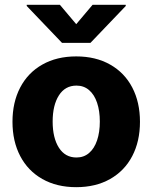

<svg xmlns="http://www.w3.org/2000/svg" viewBox="-20 -773 638 803"><path d="M32.2 -263.7Q32.2 -345.2 64.5 -407Q96.7 -468.8 157 -502.9Q217.3 -537.1 298.8 -537.1Q380.4 -537.1 440.7 -502.9Q501 -468.8 533.2 -407Q565.4 -345.2 565.4 -263.7Q565.4 -182.1 533.2 -120.4Q501 -58.6 440.7 -24.4Q380.4 9.8 298.8 9.8Q217.3 9.8 157 -24.4Q96.7 -58.6 64.5 -120.4Q32.2 -182.1 32.2 -263.7ZM397.5 -264.6Q397.5 -309.1 386 -343.3Q374.5 -377.4 352.5 -396.2Q330.6 -415 299.8 -415Q252.4 -415 226.3 -374Q200.2 -333 200.2 -264.6Q200.2 -196.3 226.3 -155.3Q252.4 -114.3 299.8 -114.3Q330.6 -114.3 352.5 -133.1Q374.5 -151.9 386 -186Q397.5 -220.2 397.5 -264.6ZM298.8 -671.9 367.2 -752.9H505.9V-748L358.4 -593.8H239.3L91.8 -748V-752.9H230.5Z"/></svg>

Font: Pretendard Std ExtraBold
Style: Regular
Weight: 800
Designer: Base glyphs from Inter by Rasmus Andersson; Hangeul glyphs from Noto Sans CJK(Source Han Sans) by Jang Soo-young and Kan
Foundry: Kil Hyung-jin
Version: Version 1.309